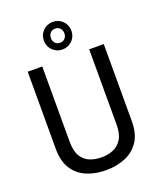

<svg xmlns="http://www.w3.org/2000/svg" viewBox="-169 -1032 956 1153"><g transform="rotate(-20 309.0 -455.5)"><path d="M459 -219V-699H552V-206Q552 -125 518.5 -76Q485 -27 429.5 -4.5Q374 18 308 18Q240 18 185 -5Q130 -28 98 -77.5Q66 -127 66 -206V-699H159V-219Q159 -158 179.5 -124.5Q200 -91 234 -77.5Q268 -64 308 -64Q349 -64 383 -78Q417 -92 438 -125.5Q459 -159 459 -219ZM309 -929Q346 -929 371.5 -903.5Q397 -878 397 -841Q397 -804 371.5 -778.5Q346 -753 309 -753Q272 -753 246.5 -778.5Q221 -804 221 -841Q221 -878 246.5 -903.5Q272 -929 309 -929ZM309 -886Q289 -886 277.5 -873Q266 -860 266 -841Q266 -822 277.5 -809Q289 -796 309 -796Q329 -796 340.5 -809Q352 -822 352 -841Q352 -860 340.5 -873Q329 -886 309 -886Z"/></g></svg>

Font: Fragment Mono
Style: Regular
Weight: 400
Monospace: yes
Designer: Wei Huang based on Nimbus Sans by URW Studio, based on Helvetica by Max Miedinger.
Foundry: Wei Huang
Version: Version 1.021; ttfautohint (v1.8.4.7-5d5b)